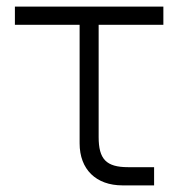

<svg xmlns="http://www.w3.org/2000/svg" viewBox="-20 -560 546 580"><path d="M25 -485H220.5V-127C220.5 -48.5 270 0 350 0H445.5V-55H367C301 -55 278 -79 278 -146V-485H473.5V-540H25Z"/></svg>

Font: Vela Sans Light
Style: Regular
Weight: 300
Designer: Principal design: Mikhail Sharanda - project Manrope.
Design modification: Ravid Balaliev
Foundry: Mikhail Sharanda
Version: Version 1.001